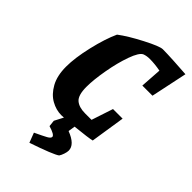

<svg xmlns="http://www.w3.org/2000/svg" viewBox="-255 -702 1018 1018"><g transform="rotate(45 254.0 -193.5)"><path d="M389 -406 397 -526Q354 -534 318 -534Q294 -534 276 -527Q254 -517 232.5 -457Q211 -397 197.5 -320.5Q184 -244 184 -192Q184 -129 208.5 -108Q233 -87 279 -87H327L367 -208H439L409 -14Q386 -8 289 2L283 41Q357 69 357 114Q357 125 351.5 141.5Q346 158 339 168Q315 186 180 232L159 177Q206 155 225 144.5Q244 134 244 124Q244 109 193 94L189 58L215 8L196 9Q157 9 119.5 -12Q82 -33 57 -78Q32 -123 32 -191Q32 -257 53.5 -349Q75 -441 103 -502Q149 -537 228 -578Q307 -619 330 -619Q358 -619 414 -616Q470 -613 508 -610L465 -406Z"/></g></svg>

Font: Grenze
Style: Bold Italic
Weight: 700
Italic angle: -10°
Designer: Renata Polastri
Foundry: Omnibus-Type
Version: Version 1.002; ttfautohint (v1.8)